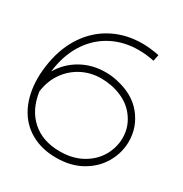

<svg xmlns="http://www.w3.org/2000/svg" viewBox="-171 -813 945 994"><g transform="rotate(30 301.5 -316.0)"><path d="M588 -209Q588 -142 554 -82Q520 -22 455.5 15Q391 52 303 52Q215 52 149.5 14Q84 -24 49.5 -94.5Q15 -165 15 -259Q15 -304 24 -355Q42 -456 93.5 -530.5Q145 -605 223 -644.5Q301 -684 396 -684Q442 -684 497 -673L489 -635Q443 -645 396 -645Q310 -645 240 -609.5Q170 -574 124 -507.5Q78 -441 62 -349Q60 -340 58 -322Q96 -387 161 -423.5Q226 -460 305 -460Q340 -460 372 -453Q478 -431 533 -363Q588 -295 588 -209ZM551 -209Q551 -281 503 -338.5Q455 -396 364 -415Q332 -421 303 -421Q240 -421 187.5 -394Q135 -367 100.5 -318Q66 -269 57 -203Q71 -101 135.5 -43.5Q200 14 303 14Q379 14 435.5 -17.5Q492 -49 521.5 -100.5Q551 -152 551 -209Z"/></g></svg>

Font: Vibes
Style: Regular
Weight: 400
Designer: AbdElmomen Kadhim
Version: Version 1.100